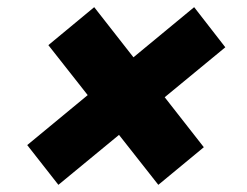

<svg xmlns="http://www.w3.org/2000/svg" viewBox="-20 -571 690 536"><path d="M143 -55 56 -166 522 -551 609 -439ZM422 -55 115 -445 243 -551 549 -160Z"/></svg>

Font: Azeret Mono Thin ExtraBold
Style: Italic
Weight: 800
Italic angle: -12°
Version: Version 1.002